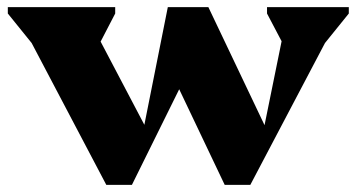

<svg xmlns="http://www.w3.org/2000/svg" viewBox="-20 -520 1003 540"><path d="M279 0 69 -399 2 -482V-500H304V-482L263 -403L386 -169L452 -500H566L724 -168L772 -404L731 -482V-500H961V-482L894 -399L684 0H612L484 -269L351 0Z"/></svg>

Font: Platypi ExtraBold
Style: Regular
Weight: 800
Designer: David Sargent
Foundry: Bolt Cutter Type
Version: Version 1.200; ttfautohint (v1.8.4.7-5d5b)